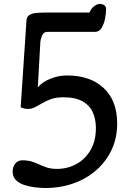

<svg xmlns="http://www.w3.org/2000/svg" viewBox="-20 -899 657 957"><path d="M208 38.1Q182.1 38.1 153.6 34.7Q125 31.2 99.9 22.7Q74.7 14.2 58.8 -2.2Q43 -18.6 43 -43.9Q43 -66.9 55.9 -83.5Q68.8 -100.1 91.8 -100.1Q125.5 -100.1 151.1 -89.4Q176.8 -78.6 202.9 -67.9Q229 -57.1 263.2 -57.1Q315.9 -57.1 360.1 -81.1Q404.3 -105 431.2 -150.6Q458 -196.3 458 -261.2Q458 -303.7 442.9 -338.4Q427.7 -373 392.1 -393.6Q356.4 -414.1 295.4 -414.1Q260.3 -414.1 235.4 -405.3Q210.4 -396.5 191.2 -385Q171.9 -373.5 154.8 -364.7Q137.7 -356 118.2 -356Q101.6 -356 83 -364.3L111.8 -793.9Q111.8 -815.4 126.5 -824.2Q141.1 -833 163.3 -834.7Q185.5 -836.4 209 -836.4H425.8Q435.1 -857.4 449.7 -868.4Q464.4 -879.4 477.1 -879.4Q490.2 -879.4 499.5 -873Q508.8 -866.7 508.8 -852.5Q508.8 -831.5 503.4 -805.2Q498 -778.8 486.1 -759.5Q474.1 -740.2 454.1 -740.2H215.3Q197.3 -740.2 189.7 -721.4Q182.1 -702.6 181.2 -691.4L168.5 -463.4Q189 -489.3 230 -506.1Q271 -522.9 314 -522.9Q429.2 -522.9 496.6 -460.4Q564 -397.9 564 -283.2Q564 -210.4 535.9 -151.4Q507.8 -92.3 458.7 -49.8Q409.7 -7.3 345.2 15.4Q280.8 38.1 208 38.1Z"/></svg>

Font: Cutive
Style: Regular
Weight: 400
Version: Version 1.100; ttfautohint (v1.8.4.7-5d5b)